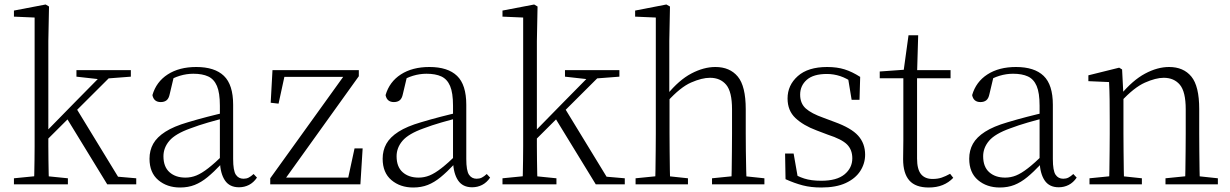

<svg xmlns="http://www.w3.org/2000/svg" viewBox="-20 -820 5473 854"><path d="M42 0V-27L153 -38H173L282 -27V0ZM131 0Q132 -21 132.5 -49Q133 -77 133.5 -108Q134 -139 134 -169.5Q134 -200 134 -226V-742L42 -746V-773L183 -800L198 -791L195 -637V-227Q195 -201 195 -170Q195 -139 195.5 -108Q196 -77 196.5 -49Q197 -21 198 0ZM166 -175V-218H169L311 -363L454 -508H500ZM457 0 274 -299 317 -342 505 -34 586 -27V0ZM320 -479V-508H562V-479L445 -470L427 -467Z M781 14Q723 14 684 -19Q645 -52 645 -114Q645 -151 661.5 -180.5Q678 -210 715.5 -234Q753 -258 815 -276Q858 -289 902.5 -300.5Q947 -312 987 -321V-297Q947 -287 905.5 -275Q864 -263 827 -249Q760 -225 733.5 -194Q707 -163 707 -125Q707 -78 734 -54Q761 -30 805 -30Q830 -30 853.5 -39.5Q877 -49 906.5 -72Q936 -95 976 -134L982 -89H963Q931 -55 903 -32Q875 -9 846 2.5Q817 14 781 14ZM1043 13Q1001 13 980.5 -17.5Q960 -48 958 -102V-106V-350Q958 -407 945 -437.5Q932 -468 906 -480Q880 -492 840 -492Q810 -492 780 -483Q750 -474 718 -454L754 -482L735 -402Q731 -382 721 -374Q711 -366 695 -366Q664 -366 658 -397Q675 -456 726 -489Q777 -522 853 -522Q935 -522 976 -482.5Q1017 -443 1017 -354V-113Q1017 -61 1029 -43Q1041 -25 1063 -25Q1076 -25 1086 -30Q1096 -35 1108 -46L1123 -30Q1108 -8 1087.5 2.5Q1067 13 1043 13Z M1182 0V-27L1520 -497V-470L1512 -478H1375H1222L1249 -497L1219 -359L1184 -363L1192 -508H1576V-481L1239 -11L1245 -51L1246 -30H1390H1550L1525 -12L1557 -160H1593L1583 0Z M1818 14Q1760 14 1721 -19Q1682 -52 1682 -114Q1682 -151 1698.5 -180.5Q1715 -210 1752.5 -234Q1790 -258 1852 -276Q1895 -289 1939.5 -300.5Q1984 -312 2024 -321V-297Q1984 -287 1942.5 -275Q1901 -263 1864 -249Q1797 -225 1770.5 -194Q1744 -163 1744 -125Q1744 -78 1771 -54Q1798 -30 1842 -30Q1867 -30 1890.5 -39.5Q1914 -49 1943.5 -72Q1973 -95 2013 -134L2019 -89H2000Q1968 -55 1940 -32Q1912 -9 1883 2.5Q1854 14 1818 14ZM2080 13Q2038 13 2017.5 -17.5Q1997 -48 1995 -102V-106V-350Q1995 -407 1982 -437.5Q1969 -468 1943 -480Q1917 -492 1877 -492Q1847 -492 1817 -483Q1787 -474 1755 -454L1791 -482L1772 -402Q1768 -382 1758 -374Q1748 -366 1732 -366Q1701 -366 1695 -397Q1712 -456 1763 -489Q1814 -522 1890 -522Q1972 -522 2013 -482.5Q2054 -443 2054 -354V-113Q2054 -61 2066 -43Q2078 -25 2100 -25Q2113 -25 2123 -30Q2133 -35 2145 -46L2160 -30Q2145 -8 2124.5 2.5Q2104 13 2080 13Z M2215 0V-27L2326 -38H2346L2455 -27V0ZM2304 0Q2305 -21 2305.5 -49Q2306 -77 2306.5 -108Q2307 -139 2307 -169.5Q2307 -200 2307 -226V-742L2215 -746V-773L2356 -800L2371 -791L2368 -637V-227Q2368 -201 2368 -170Q2368 -139 2368.5 -108Q2369 -77 2369.5 -49Q2370 -21 2371 0ZM2339 -175V-218H2342L2484 -363L2627 -508H2673ZM2630 0 2447 -299 2490 -342 2678 -34 2759 -27V0ZM2493 -479V-508H2735V-479L2618 -470L2600 -467Z M2807 0V-27L2917 -38H2937L3040 -27V0ZM2894 0Q2895 -24 2895.5 -64.5Q2896 -105 2896.5 -149Q2897 -193 2897 -226V-742L2805 -746V-773L2944 -800L2960 -791L2957 -637V-399L2958 -387V-226Q2958 -193 2958.5 -149Q2959 -105 2959.5 -64.5Q2960 -24 2961 0ZM3147 0V-27L3256 -38H3276L3380 -27V0ZM3233 0Q3234 -24 3234.5 -64Q3235 -104 3235.5 -148Q3236 -192 3236 -226V-334Q3236 -412 3210 -443Q3184 -474 3138 -474Q3102 -474 3054 -453Q3006 -432 2948 -368L2933 -399H2947Q3000 -464 3055 -493Q3110 -522 3162 -522Q3226 -522 3261.5 -479.5Q3297 -437 3297 -334V-226Q3297 -192 3297.5 -148Q3298 -104 3299 -64Q3300 -24 3301 0Z M3633 14Q3587 14 3550.5 4.5Q3514 -5 3474 -23L3472 -137H3510L3531 -17L3499 -18V-54Q3526 -36 3557 -26Q3588 -16 3633 -16Q3702 -16 3736.5 -44.5Q3771 -73 3771 -116Q3771 -154 3747.5 -177.5Q3724 -201 3662 -221L3612 -240Q3553 -262 3518 -295Q3483 -328 3483 -382Q3483 -441 3528.5 -481.5Q3574 -522 3659 -522Q3703 -522 3736.5 -511.5Q3770 -501 3806 -478L3803 -376H3768L3750 -485L3777 -483V-450Q3746 -472 3717 -481.5Q3688 -491 3658 -491Q3598 -491 3568.5 -465Q3539 -439 3539 -399Q3539 -360 3564 -337.5Q3589 -315 3643 -296L3691 -278Q3766 -251 3797 -216.5Q3828 -182 3828 -132Q3828 -93 3806.5 -59.5Q3785 -26 3742 -6Q3699 14 3633 14Z M4028 -472V-508H4208V-472ZM4111 14Q4052 14 4024.5 -17.5Q3997 -49 3997 -112Q3997 -135 3997.5 -152.5Q3998 -170 3998 -196V-472H3893V-502L4018 -511L3998 -496L4021 -663H4064L4059 -493V-481V-115Q4059 -67 4076.5 -45.5Q4094 -24 4128 -24Q4151 -24 4168.5 -30Q4186 -36 4206 -47L4220 -29Q4200 -8 4173 3Q4146 14 4111 14Z M4427 14Q4369 14 4330 -19Q4291 -52 4291 -114Q4291 -151 4307.5 -180.5Q4324 -210 4361.5 -234Q4399 -258 4461 -276Q4504 -289 4548.5 -300.5Q4593 -312 4633 -321V-297Q4593 -287 4551.5 -275Q4510 -263 4473 -249Q4406 -225 4379.5 -194Q4353 -163 4353 -125Q4353 -78 4380 -54Q4407 -30 4451 -30Q4476 -30 4499.5 -39.5Q4523 -49 4552.5 -72Q4582 -95 4622 -134L4628 -89H4609Q4577 -55 4549 -32Q4521 -9 4492 2.5Q4463 14 4427 14ZM4689 13Q4647 13 4626.5 -17.5Q4606 -48 4604 -102V-106V-350Q4604 -407 4591 -437.5Q4578 -468 4552 -480Q4526 -492 4486 -492Q4456 -492 4426 -483Q4396 -474 4364 -454L4400 -482L4381 -402Q4377 -382 4367 -374Q4357 -366 4341 -366Q4310 -366 4304 -397Q4321 -456 4372 -489Q4423 -522 4499 -522Q4581 -522 4622 -482.5Q4663 -443 4663 -354V-113Q4663 -61 4675 -43Q4687 -25 4709 -25Q4722 -25 4732 -30Q4742 -35 4754 -46L4769 -30Q4754 -8 4733.5 2.5Q4713 13 4689 13Z M4826 0V-27L4936 -38H4956L5059 -27V0ZM4913 0Q4914 -24 4914.5 -64.5Q4915 -105 4915.5 -149Q4916 -193 4916 -226V-281Q4916 -333 4915.5 -375.5Q4915 -418 4913 -455L4821 -459V-485L4958 -519L4971 -511L4977 -393V-392V-226Q4977 -193 4977.5 -149Q4978 -105 4978.5 -64.5Q4979 -24 4980 0ZM5164 0V-27L5273 -38H5294L5397 -27V0ZM5251 0Q5252 -24 5252.5 -64Q5253 -104 5253.5 -148Q5254 -192 5254 -226V-334Q5254 -412 5228 -443Q5202 -474 5156 -474Q5121 -474 5072.5 -452.5Q5024 -431 4966 -368L4956 -398H4964Q5018 -463 5073 -492.5Q5128 -522 5180 -522Q5244 -522 5279 -479.5Q5314 -437 5314 -335V-226Q5314 -192 5314.5 -148Q5315 -104 5315.5 -64Q5316 -24 5317 0Z"/></svg>

Font: Noto Serif HK
Style: Regular
Weight: 200
Designer: Ryoko NISHIZUKA 西塚涼子 (kana & ideographs); Frank Grießhammer (Latin, Greek & Cyrillic); Wenlong ZHANG 张文龙 (bopomofo); San
Foundry: Adobe
Version: Version 2.001;hotconv 1.1.0;makeotfexe 2.6.0